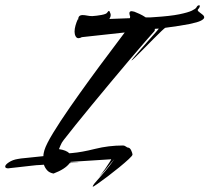

<svg xmlns="http://www.w3.org/2000/svg" viewBox="-103 -659 806 739"><path d="M254 60Q254 55 261 46.5Q268 38 279 26Q304 -2 319 -21.5Q334 -41 337 -46Q326 -34 311.5 -15.5Q297 3 278 22Q290 8 301 -8Q312 -24 319 -35Q326 -46 325 -46L169 -36Q167 -34 167 -33Q171 -33 180 -33.5Q189 -34 195.5 -34.5Q202 -35 196 -34L165 -31Q148 -8 103 9Q87 6 78.5 -3.5Q70 -13 66 -25Q62 -25 58.5 -24.5Q55 -24 52 -24Q41 -24 16.5 -21Q-8 -18 -32 -15.5Q-56 -13 -64 -12Q-66 -12 -67.5 -11.5Q-69 -11 -71 -11Q-83 -11 -83 -18Q-83 -25 -68.5 -34.5Q-54 -44 -35 -47Q-27 -49 1.5 -51.5Q30 -54 64 -58Q64 -65 65.5 -71Q67 -77 68 -81Q75 -104 101.5 -147.5Q128 -191 165.5 -245Q203 -299 243 -354Q283 -409 319 -456.5Q355 -504 377 -534L212 -516Q205 -512 199 -512Q192 -512 188 -519.5Q184 -527 184 -537Q184 -548 187.5 -560.5Q191 -573 196 -584H198Q198 -601 215 -601Q223 -601 232.5 -599Q242 -597 252 -597Q269 -598 288 -601.5Q307 -605 310 -611Q314 -617 316 -617Q319 -617 322 -607Q323 -605 323 -601Q323 -594 318 -586L397 -589Q398 -592 398 -595Q397 -598 396 -601.5Q395 -605 395 -608Q395 -616 404 -616Q406 -616 414 -614Q422 -611 434 -605.5Q446 -600 458 -592H475L490 -593Q553 -597 587 -604Q621 -611 635.5 -618Q650 -625 653 -630.5Q656 -636 658 -637Q662 -639 663 -639Q666 -639 666 -636Q666 -630 659 -623Q656 -619 662 -614Q668 -609 675.5 -603.5Q683 -598 683 -592Q683 -586 670.5 -579.5Q658 -573 626 -566.5Q594 -560 533 -552Q532 -552 518.5 -539.5Q505 -527 486.5 -508Q468 -489 449.5 -470.5Q431 -452 418 -439Q405 -426 403 -426Q402 -426 412.5 -438.5Q423 -451 439 -469.5Q455 -488 471.5 -506.5Q488 -525 498.5 -537Q509 -549 508 -549L493 -548Q493 -543 492 -540Q480 -527 454.5 -497.5Q429 -468 395 -428Q361 -388 324 -343.5Q287 -299 251.5 -256Q216 -213 187.5 -177.5Q159 -142 142 -120Q134 -110 129.5 -98.5Q125 -87 124 -85Q152 -81 164 -69L175 -70Q211 -73 263 -86Q315 -99 370 -99H371Q376 -99 381.5 -95Q387 -91 389 -91Q397 -91 402 -80Q407 -69 407 -64Q407 -60 392.5 -46.5Q378 -33 356 -15Q334 3 311.5 20Q289 37 272.5 48.5Q256 60 254 60Z"/></svg>

Font: Smooch
Style: Regular
Weight: 400
Designer: Robert E. Leuschke
Foundry: Robert E. Leuschke
Version: Version 1.010; ttfautohint (v1.8.3)